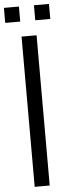

<svg xmlns="http://www.w3.org/2000/svg" viewBox="-148 -1114 380 1061"><g transform="rotate(-5 42.0 -583.0)"><path d="M0 -83.3V-916.7H83.3V-83.3ZM83.3 -1000V-1083.3H166.7V-1000ZM0 -1000H-83.3V-1083.3H0Z"/></g></svg>

Font: Galmuri11 Condensed
Style: Regular
Weight: 400
Width: 3
Designer: Lee Minseo (quiple)
Version: Version 2.399;hotconv 1.1.1;makeotfexe 2.6.0 DEVELOPMENT